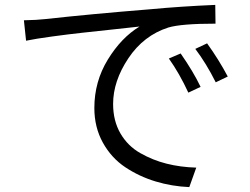

<svg xmlns="http://www.w3.org/2000/svg" viewBox="-20 -724 1017 780"><path d="M77.1 -641.6Q130.9 -642.6 164.1 -646.5Q349.6 -667 591.8 -686.5Q715.8 -698.2 854.5 -704.1L855.5 -627.9Q716.8 -627.9 664.1 -612.3Q563.5 -580.1 501.5 -487.3Q439.5 -394.5 439.5 -301.8Q439.5 -233.4 469.2 -182.1Q499 -130.9 549.8 -102.1Q600.6 -73.2 656.7 -59.1Q712.9 -44.9 777.3 -43L749 36.1Q678.7 33.2 612.3 13.2Q545.9 -6.8 489.3 -44.4Q432.6 -82 397.9 -144.5Q363.3 -207 363.3 -285.2Q363.3 -392.6 418 -481.9Q472.7 -571.3 546.9 -616.2Q532.2 -614.3 449.2 -605.5Q366.2 -596.7 313 -590.8Q259.8 -585 191.4 -575.7Q123 -566.4 85.9 -558.6ZM666 -486.3 713.9 -506.8Q765.6 -432.6 794.9 -371.1L745.1 -347.7Q709 -425.8 666 -486.3ZM773.4 -525.4 821.3 -547.9Q869.1 -481.4 905.3 -413.1L856.4 -389.6Q818.4 -465.8 773.4 -525.4Z"/></svg>

Font: Min Sans
Style: Regular
Weight: 400
Designer: Jinseong-Kim, NotoSansCJK, Nunito
Foundry: Jinseong-Kim
Version: Version 1.400;Glyphs 3.1.2 (3151)